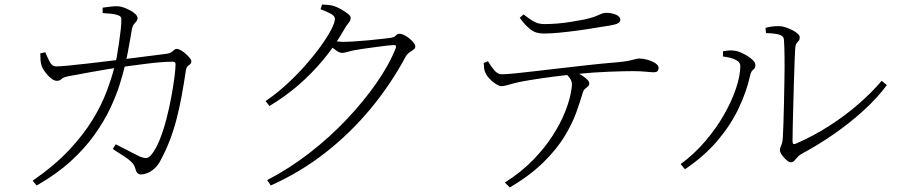

<svg xmlns="http://www.w3.org/2000/svg" viewBox="-20 -784 3990 853"><path d="M606 -9Q598 -9 591.5 -14.5Q585 -20 582 -33Q577 -52 563.5 -65Q550 -78 529 -91Q508 -104 481 -122L494 -143Q512 -134 533.5 -123Q555 -112 573 -102.5Q591 -93 600 -89Q620 -81 630.5 -82Q641 -83 652 -96Q672 -120 689 -162Q706 -204 719 -254Q732 -304 741 -353Q750 -402 755 -441Q760 -480 760 -499Q760 -510 748 -510Q726 -510 694 -507.5Q662 -505 627.5 -500.5Q593 -496 562.5 -492Q532 -488 511 -485Q486 -481 451.5 -475.5Q417 -470 382.5 -463.5Q348 -457 320.5 -452Q293 -447 282 -445Q259 -440 252.5 -432.5Q246 -425 232 -425Q220 -425 205.5 -437Q191 -449 180 -464.5Q169 -480 166 -489Q161 -502 160 -518Q159 -534 159 -547L181 -552Q189 -533 200 -511Q211 -489 230 -489Q246 -489 282.5 -492.5Q319 -496 367.5 -501.5Q416 -507 468.5 -513.5Q521 -520 571 -526Q621 -532 660.5 -537.5Q700 -543 720 -545Q734 -547 741 -552Q748 -557 753.5 -562Q759 -567 766 -567Q772 -567 783 -561Q794 -555 804.5 -545.5Q815 -536 822.5 -527Q830 -518 830 -512Q830 -503 825 -499Q820 -495 814 -490Q808 -485 806 -472Q797 -412 787 -357.5Q777 -303 764 -253.5Q751 -204 733.5 -158.5Q716 -113 693 -71Q682 -49 666 -35Q650 -21 634.5 -15Q619 -9 606 -9ZM125 19Q223 -49 287 -117.5Q351 -186 391 -251.5Q431 -317 453.5 -377Q476 -437 489 -488Q494 -505 499 -532.5Q504 -560 508.5 -591.5Q513 -623 516 -649.5Q519 -676 519 -689Q520 -703 516.5 -708.5Q513 -714 500 -718Q487 -722 468 -723.5Q449 -725 436 -726V-750Q451 -752 471 -754.5Q491 -757 503 -756Q515 -756 530 -750.5Q545 -745 559 -737.5Q573 -730 582 -721Q591 -712 591 -704Q591 -695 586 -689.5Q581 -684 574.5 -675.5Q568 -667 565 -649Q562 -631 557 -601.5Q552 -572 546 -542Q540 -512 535 -492Q527 -458 512 -409.5Q497 -361 470 -303.5Q443 -246 400 -185.5Q357 -125 294 -67.5Q231 -10 143 40Z M1167 16Q1264 -34 1354.5 -104Q1445 -174 1521 -254.5Q1597 -335 1653.5 -416.5Q1710 -498 1738 -570Q1743 -584 1731 -584Q1723 -584 1700.5 -581.5Q1678 -579 1649.5 -575Q1621 -571 1595.5 -567.5Q1570 -564 1555 -561Q1539 -558 1524 -553.5Q1509 -549 1500 -549Q1489 -549 1474 -559.5Q1459 -570 1442 -583L1456 -603Q1471 -601 1482.5 -599.5Q1494 -598 1503 -598Q1523 -598 1554 -600Q1585 -602 1617 -605Q1649 -608 1674.5 -611Q1700 -614 1710 -615Q1732 -618 1738.5 -626Q1745 -634 1756 -634Q1764 -634 1776 -628Q1788 -622 1799 -613Q1810 -604 1817.5 -594.5Q1825 -585 1825 -577Q1825 -569 1817 -563.5Q1809 -558 1799 -551Q1789 -544 1782 -532Q1716 -409 1626.5 -301Q1537 -193 1426 -106Q1315 -19 1183 40ZM1160 -335Q1206 -366 1251 -407Q1296 -448 1335 -492Q1374 -536 1404 -577.5Q1434 -619 1451 -651.5Q1468 -684 1468 -700Q1468 -713 1449.5 -723Q1431 -733 1404 -743L1411 -764Q1424 -763 1438.5 -762Q1453 -761 1467 -756Q1481 -751 1497.5 -741.5Q1514 -732 1526 -722.5Q1538 -713 1538 -705Q1538 -693 1529 -682.5Q1520 -672 1509 -653Q1468 -581 1417 -519.5Q1366 -458 1306.5 -406.5Q1247 -355 1177 -313Z M2223 27Q2298 -21 2350 -75Q2402 -129 2436 -182.5Q2470 -236 2488.5 -282Q2507 -328 2514 -361.5Q2521 -395 2521 -408Q2521 -423 2512 -436Q2503 -449 2481 -468L2515 -476Q2528 -470 2547.5 -459.5Q2567 -449 2582.5 -436.5Q2598 -424 2598 -413Q2598 -405 2592 -400Q2586 -395 2579 -389Q2572 -383 2569 -372Q2558 -334 2540 -284Q2522 -234 2488 -178Q2454 -122 2395.5 -64Q2337 -6 2245 49ZM2208 -401Q2199 -401 2183.5 -410.5Q2168 -420 2154.5 -434.5Q2141 -449 2136 -462Q2132 -470 2131 -479.5Q2130 -489 2129 -504L2148 -512Q2160 -491 2175.5 -472.5Q2191 -454 2208 -454Q2229 -454 2268 -458Q2307 -462 2359 -468Q2411 -474 2471 -481Q2531 -488 2594 -495Q2657 -502 2718 -507Q2754 -510 2773 -514Q2792 -518 2802 -521Q2812 -524 2821 -524Q2837 -524 2856.5 -518.5Q2876 -513 2891 -503.5Q2906 -494 2906 -482Q2906 -475 2902 -469Q2898 -463 2883 -463Q2873 -463 2849 -465.5Q2825 -468 2791 -468Q2757 -468 2687.5 -465.5Q2618 -463 2539 -455Q2490 -450 2436 -443Q2382 -436 2339.5 -429Q2297 -422 2280 -418Q2258 -413 2240.5 -407.5Q2223 -402 2208 -401ZM2394 -635Q2360 -635 2336.5 -653.5Q2313 -672 2289 -705L2306 -720Q2334 -698 2353.5 -687.5Q2373 -677 2398 -677Q2426 -677 2456.5 -679.5Q2487 -682 2517 -687Q2547 -692 2574 -697Q2606 -704 2623 -710.5Q2640 -717 2650.5 -722Q2661 -727 2672 -727Q2698 -727 2717 -718.5Q2736 -710 2736 -696Q2736 -687 2726 -681Q2716 -675 2692 -671Q2664 -667 2626.5 -660.5Q2589 -654 2548 -648.5Q2507 -643 2467.5 -639Q2428 -635 2394 -635Z M3493 -63Q3487 -63 3479 -69Q3471 -75 3463 -84Q3455 -93 3450 -101.5Q3445 -110 3445 -116Q3445 -125 3447.5 -130.5Q3450 -136 3453.5 -145.5Q3457 -155 3458 -175Q3459 -193 3460.5 -233Q3462 -273 3463 -324.5Q3464 -376 3465 -430Q3466 -484 3465.5 -530.5Q3465 -577 3463 -606Q3462 -624 3442.5 -630Q3423 -636 3383 -637L3381 -660Q3398 -665 3411.5 -666.5Q3425 -668 3440 -668Q3453 -668 3469 -663Q3485 -658 3499.5 -650.5Q3514 -643 3523.5 -634.5Q3533 -626 3533 -618Q3533 -608 3528.5 -603Q3524 -598 3519 -591.5Q3514 -585 3513 -571Q3512 -559 3510.5 -520.5Q3509 -482 3507.5 -430Q3506 -378 3504.5 -323.5Q3503 -269 3502 -224Q3501 -179 3501 -156Q3501 -140 3514 -145Q3593 -179 3664.5 -225Q3736 -271 3795.5 -323Q3855 -375 3897 -425L3920 -406Q3877 -348 3816 -292.5Q3755 -237 3685 -188.5Q3615 -140 3544 -102Q3532 -96 3524 -86.5Q3516 -77 3509 -70Q3502 -63 3493 -63ZM3004 -55Q3065 -100 3114 -157.5Q3163 -215 3197.5 -276Q3232 -337 3250.5 -393Q3269 -449 3269 -491Q3269 -506 3254 -515Q3239 -524 3220.5 -528Q3202 -532 3192 -533V-556Q3201 -558 3215 -559.5Q3229 -561 3242 -559Q3254 -558 3269.5 -551.5Q3285 -545 3300.5 -535.5Q3316 -526 3326 -515.5Q3336 -505 3336 -495Q3336 -481 3326.5 -474.5Q3317 -468 3313 -450Q3297 -377 3261.5 -302.5Q3226 -228 3167.5 -159Q3109 -90 3023 -32Z"/></svg>

Font: Noto Serif SC ExtraLight
Style: Regular
Weight: 200
Designer: Ryoko NISHIZUKA 西塚涼子 (kana & ideographs); Frank Grießhammer (Latin, Greek & Cyrillic); Wenlong ZHANG 张文龙 (bopomofo); San
Foundry: Adobe
Version: Version 2.002-H1;hotconv 1.1.0;makeotfexe 2.6.0